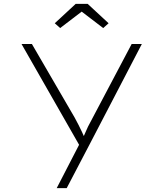

<svg xmlns="http://www.w3.org/2000/svg" viewBox="-20 -749 850 999"><path d="M275 230 402 -16 413 42 92 -520H146L368 -138Q390 -98 406 -63.5Q422 -29 433 -1L406 -21Q419 -46 428 -68Q437 -90 450 -113L665 -520H718L451 -7L327 230ZM293 -603 265 -628 374 -729H436L545 -628L517 -603L390 -700H420Z"/></svg>

Font: Lexend Tera ExtraLight
Style: Regular
Weight: 250
Designer: Bonnie Shaver-Troup, Thomas Jockin
Foundry: Lexend
Version: Version 1.007